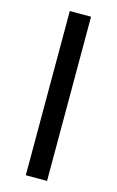

<svg xmlns="http://www.w3.org/2000/svg" viewBox="-116 -790 511 838"><g transform="rotate(15 139.5 -371.0)"><path d="M91 -742H187V0H91Z"/></g></svg>

Font: APTA Sans Medium
Style: Bold
Weight: 500
Version: Version 7.200